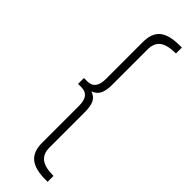

<svg xmlns="http://www.w3.org/2000/svg" viewBox="-292 -747 878 878"><g transform="rotate(45 147.0 -308.0)"><path d="M49.8 -289.1V-327.1H71.8Q124 -327.1 124 -395V-633.8Q124 -690.9 155 -716.6Q186 -742.2 253.9 -742.2H268.1V-704.1Q213.4 -704.1 188.2 -685.3Q163.1 -666.5 163.1 -625V-397Q163.1 -358.4 152.6 -337.9Q142.1 -317.4 117.2 -308.1Q142.1 -299.8 152.6 -279.3Q163.1 -258.8 163.1 -220.2V8.8Q163.1 49.8 188.2 68.8Q213.4 87.9 268.1 87.9V126H253.9Q186.5 126 155.3 100.1Q124 74.2 124 18.1V-222.2Q124 -289.1 71.8 -289.1Z"/></g></svg>

Font: Montserrat Ultra Light
Style: Regular
Weight: 200
Designer: Julieta Ulanovsky
Foundry: Julieta Ulanovsky
Version: Version 3.001;PS 003.001;hotconv 1.0.70;makeotf.lib2.5.58329